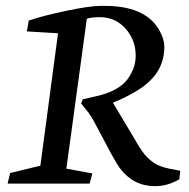

<svg xmlns="http://www.w3.org/2000/svg" viewBox="-20 -635 653 664"><path d="M209.5 -51.8 299.3 -35.2 290 0H6.3L15.1 -36.6L119.6 -62L180.7 -520L72.8 -526.4L79.6 -564Q128.4 -580.6 209.5 -597.7Q291 -614.7 328.1 -614.7Q367.2 -614.7 371.1 -613.8Q502.4 -604.5 540 -511.7Q548.8 -489.7 548.3 -472.2Q548.3 -417 515.1 -373.5Q490.2 -342.8 450.7 -319.3Q408.2 -294.4 371.1 -280.3V-278.8L442.9 -158.7Q465.8 -118.2 480.5 -100.6Q495.1 -83 514.6 -70.3Q532.7 -58.6 564.9 -51.8L603.5 -44.4L600.1 -15.1Q560.1 8.8 516.1 8.8Q441.4 8.8 395 -52.7Q383.3 -68.4 362.8 -106.4L301.8 -221.2Q298.8 -226.1 295.2 -231.4Q291.5 -236.8 289.8 -239.7Q288.1 -242.7 287.1 -244.1L269 -266.6L260.7 -276.9L266.1 -291.5L304.2 -300.3Q388.2 -317.4 420.9 -360.8Q434.1 -378.4 442.4 -400.9Q449.2 -419.9 449.2 -443.4Q449.2 -496.6 414.1 -536.1Q378.9 -575.7 324.7 -575.7Q297.9 -575.7 280.3 -570.3Z"/></svg>

Font: Neuton Cursive
Style: Regular
Weight: 500
Designer: Brian M Zick
Version: Version 1.43